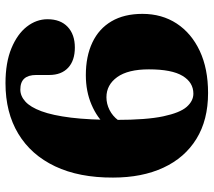

<svg xmlns="http://www.w3.org/2000/svg" viewBox="-60 -698 778 699"><g transform="rotate(-90 329.5 -349.0)"><path d="M375.5 -718.5Q450.5 -718.5 502.5 -697Q554.5 -675.5 581.5 -640.8Q608.5 -606 608.5 -565.5Q608.5 -518.5 580.8 -492.2Q553 -466 505.5 -466Q458 -466 431.8 -490.5Q405.5 -515 405.5 -559.5V-607Q405.5 -635.5 392.5 -650Q379.5 -664.5 352.5 -664.5Q329 -664.5 308.8 -646.2Q288.5 -628 273.5 -587.5Q258.5 -547 250.2 -480Q242 -413 242 -315.5Q242 -205.5 255 -144.2Q268 -83 289.5 -58.8Q311 -34.5 337.5 -34.5Q378.5 -34.5 402.2 -73.8Q426 -113 426 -196.5Q426 -272.5 397.8 -311.8Q369.5 -351 324.5 -351Q300.5 -351 278.2 -339.8Q256 -328.5 241 -308.5Q226 -288.5 221 -261.5L187.5 -278Q190.5 -317 219.8 -350.8Q249 -384.5 297.2 -405.2Q345.5 -426 405 -426Q473.5 -426 523.8 -402.2Q574 -378.5 601 -332.5Q628 -286.5 628 -220Q628 -149 592.8 -95.2Q557.5 -41.5 493 -11.2Q428.5 19 340 19Q241.5 19 172.8 -23.5Q104 -66 68 -143.8Q32 -221.5 32 -327Q31.5 -450.5 73 -538Q114.5 -625.5 191.8 -672Q269 -718.5 375.5 -718.5Z"/></g></svg>

Font: Fraunces ExtraBold
Style: Regular
Weight: 800
Version: Version 1.000;[b76b70a41]